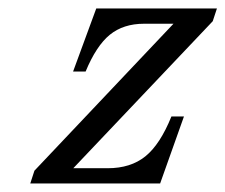

<svg xmlns="http://www.w3.org/2000/svg" viewBox="-20 -429 527 449"><path d="M410.2 -156.7 354.5 0H50.8L60.5 -29.8L385.7 -373.5H316.9Q268.6 -373.5 236.8 -347.7Q205.1 -321.8 180.2 -261.7H150.9L205.1 -409.2H487.3L477.5 -379.4L151.4 -35.6H231.9Q285.6 -35.6 320.1 -63.5Q354.5 -91.3 380.9 -156.7Z"/></svg>

Font: RIT Rachana
Style: Italic
Weight: 400
Designer: Hussain KH
Version: 1.5.2